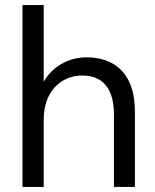

<svg xmlns="http://www.w3.org/2000/svg" viewBox="-20 -740 614 760"><path d="M69 0V-720H153V-416Q178 -461 223.5 -487Q269 -513 324 -513Q381 -513 424 -489.5Q467 -466 490.5 -418Q514 -370 514 -296V0H431V-287Q431 -363 399 -402Q367 -441 306 -441Q263 -441 228 -420Q193 -399 173 -359.5Q153 -320 153 -263V0Z"/></svg>

Font: DVN - DM Sans
Style: Regular
Weight: 400
Designer: Colophon Foundry, Jonny Pinhorn
Foundry: Colophon Foundry
Version: Version 4.004;gftools[0.9.30]